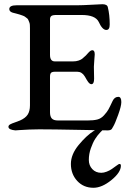

<svg xmlns="http://www.w3.org/2000/svg" viewBox="-20 -616 609 910"><path d="M423 274Q376 274 346 241.5Q316 209 316 161Q316 116 352.5 71.5Q389 27 425 4L461 -18H487Q484 -16 478 -11Q472 -6 457 9.5Q442 25 431 42.5Q420 60 410.5 87Q401 114 401 142Q401 168 417.5 185.5Q434 203 460 203Q472 203 486 197.5Q500 192 510 185Q520 178 529.5 171Q539 164 541 163Q545 160 549 161.5Q553 163 553 169Q553 201 508 237.5Q463 274 423 274ZM217 -356Q217 -325 240 -325H326Q341 -325 352.5 -329Q364 -333 369.5 -337.5Q375 -342 387 -353Q390 -356 396.5 -363.5Q403 -371 408 -374.5Q413 -378 418 -378Q429 -378 429 -358Q429 -355 427 -331.5Q425 -308 425 -300Q425 -292 425.5 -270Q426 -248 426 -243Q426 -217 413 -217Q409 -217 405 -220Q401 -223 397.5 -228Q394 -233 391.5 -237Q389 -241 385.5 -247.5Q382 -254 381 -255Q368 -276 346 -276H241Q227 -276 222 -271Q217 -266 217 -252V-84Q217 -64 225.5 -54.5Q234 -45 255 -45H395Q423 -45 441 -49.5Q459 -54 473 -69.5Q487 -85 493.5 -96.5Q500 -108 514 -138Q523 -157 541 -157Q555 -157 555 -132Q555 -113 540 -71.5Q525 -30 517 -17Q512 -8 510 -5Q508 -2 503 0Q498 2 490 2Q480 2 354 -0.5Q228 -3 166 -3Q145 -3 118.5 -2Q92 -1 73.5 0.5Q55 2 53 2Q20 -1 20 -15Q20 -22 28 -26.5Q36 -31 52.5 -36.5Q69 -42 75 -45Q100 -56 111 -72.5Q122 -89 122 -117V-482Q122 -491 121.5 -498.5Q121 -506 118 -512.5Q115 -519 113.5 -523Q112 -527 106 -531Q100 -535 98 -537Q96 -539 86.5 -542.5Q77 -546 73.5 -547Q70 -548 57.5 -551.5Q45 -555 40 -556Q24 -561 24 -573Q24 -591 59 -591H346Q370 -591 414.5 -593.5Q459 -596 465 -596Q488 -596 491 -582Q500 -546 500 -500Q500 -474 484 -474Q465 -474 448 -512Q432 -545 367 -545H248Q229 -545 223 -540Q217 -535 217 -524Z"/></svg>

Font: EB Garamond 08
Style: Regular
Weight: 400
Version: Version 0.016 ; ttfautohint (v1.5)